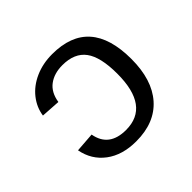

<svg xmlns="http://www.w3.org/2000/svg" viewBox="-134 -698 868 868"><g transform="rotate(-45 300.0 -264.0)"><path d="M531.7 -269Q531.7 -136.2 467.3 -63.2Q402.8 9.8 284.2 9.8Q195.8 9.8 139.2 -32.7Q82.5 -75.2 68.8 -147.9L162.6 -154.8Q179.7 -59.1 287.6 -59.1Q439.5 -59.1 439.5 -267.1Q439.5 -374 403.8 -422.1Q368.2 -470.2 291 -470.2Q238.3 -470.2 203.6 -444.3Q168.9 -418.5 160.6 -365.2L67.9 -371.1Q74.2 -417 104.5 -455.6Q134.8 -494.1 184.1 -516.1Q233.4 -538.1 293.5 -538.1Q531.7 -538.1 531.7 -269Z"/></g></svg>

Font: Cousine
Style: Regular
Weight: 400
Monospace: yes
Designer: Steve Matteson
Foundry: Ascender Corporation
Version: Version 1.20